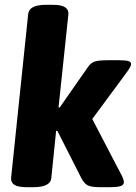

<svg xmlns="http://www.w3.org/2000/svg" viewBox="-20 -775 564 797"><path d="M91 2Q55 2 40 -7.5Q25 -17 26 -36L97 -717Q101 -755 171 -755H199Q235 -755 250 -745Q265 -735 264 -717L223 -329H228L346 -498Q358 -515 374.5 -520Q391 -525 431 -525H474Q501 -525 513 -521.5Q525 -518 524 -507Q523 -498 507 -476L363 -281L486 -45Q495 -27 494 -17Q493 -6 478.5 -2Q464 2 438 2H395Q358 2 343.5 -6Q329 -14 318 -35L218 -232H213L193 -36Q189 2 119 2Z"/></svg>

Font: Asap ExtraBold
Style: Italic
Weight: 800
Italic angle: -6°
Designer: Pablo Cosgaya
Foundry: Omnibus-Type
Version: Version 3.001; ttfautohint (v1.8.4.7-5d5b)